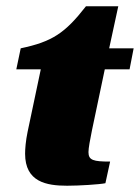

<svg xmlns="http://www.w3.org/2000/svg" viewBox="-20 -584 446 612"><path d="M32 -363H110L68 -164C62 -135 60 -110 60 -94C60 -4 128 8 194 8C232 8 297 4 316 0L331 -69C278 -69 262 -73 262 -99C262 -112 267 -138 273 -168L314 -363H393L406 -430H328L357 -564H254C187 -478 146 -451 46 -430Z"/></svg>

Font: Racing Sans One
Style: Regular
Weight: 400
Designer: Pablo Impallari, Rodrigo Fuenzalida
Foundry: Pablo Impallari, Rodrigo Fuenzalida
Version: Version 1.001